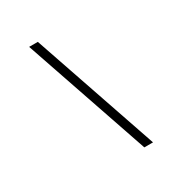

<svg xmlns="http://www.w3.org/2000/svg" viewBox="-146 -679 731 788"><g transform="rotate(-30 219.0 -285.0)"><path d="M310.5 11.3 107.3 -582.3H148.4L351.6 11.3Z"/></g></svg>

Font: Playfair 9pt
Style: Bold Italic
Weight: 700
Italic angle: -15.6°
Designer: Claus Eggers Sørensen
Foundry: Claus Eggers Sørensen
Version: Version 2.203